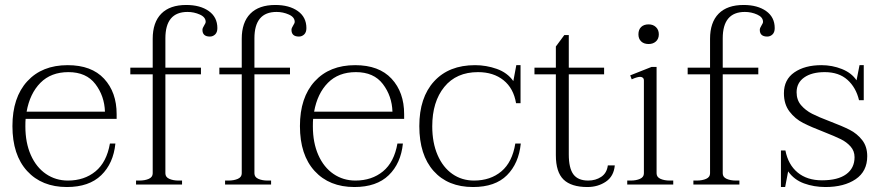

<svg xmlns="http://www.w3.org/2000/svg" viewBox="-20 -742 3539 772"><path d="M83 -264Q82 -254 82 -234Q82 -168 104 -118.5Q126 -69 165 -42.5Q204 -16 253 -16Q319 -16 364 -53Q409 -90 422 -165H444Q436 -85 387 -37.5Q338 10 249 10Q148 10 89 -54.5Q30 -119 30 -235Q30 -350 89.5 -415Q149 -480 252 -480Q348 -480 398.5 -425.5Q449 -371 449 -283V-264ZM87 -293H402Q400 -356 363.5 -404Q327 -452 255 -452Q185 -452 142.5 -409Q100 -366 87 -293Z M854 -629Q854 -612 845 -603.5Q836 -595 824 -595Q794 -595 794 -622Q794 -629 800.5 -639Q807 -649 807 -654Q807 -673 783.5 -683.5Q760 -694 734 -694Q645 -694 645 -588V-470H788V-443H645V-45Q645 -30 660.5 -23Q676 -16 698 -16H712V0H527V-16H540Q563 -16 578.5 -23Q594 -30 594 -45V-443H504V-470H594V-586Q594 -652 628.5 -687Q663 -722 729 -722Q785 -722 819.5 -697.5Q854 -673 854 -629Z M1212 -629Q1212 -612 1203 -603.5Q1194 -595 1182 -595Q1152 -595 1152 -622Q1152 -629 1158.5 -639Q1165 -649 1165 -654Q1165 -673 1141.5 -683.5Q1118 -694 1092 -694Q1003 -694 1003 -588V-470H1146V-443H1003V-45Q1003 -30 1018.5 -23Q1034 -16 1056 -16H1070V0H885V-16H898Q921 -16 936.5 -23Q952 -30 952 -45V-443H862V-470H952V-586Q952 -652 986.5 -687Q1021 -722 1087 -722Q1143 -722 1177.5 -697.5Q1212 -673 1212 -629Z M1239 -264Q1238 -254 1238 -234Q1238 -168 1260 -118.5Q1282 -69 1321 -42.5Q1360 -16 1409 -16Q1475 -16 1520 -53Q1565 -90 1578 -165H1600Q1592 -85 1543 -37.5Q1494 10 1405 10Q1304 10 1245 -54.5Q1186 -119 1186 -235Q1186 -350 1245.5 -415Q1305 -480 1408 -480Q1504 -480 1554.5 -425.5Q1605 -371 1605 -283V-264ZM1243 -293H1558Q1556 -356 1519.5 -404Q1483 -452 1411 -452Q1341 -452 1298.5 -409Q1256 -366 1243 -293Z M1666 -235Q1666 -350 1725.5 -415Q1785 -480 1890 -480Q1935 -480 1977.5 -465Q2020 -450 2044 -416L2056 -480H2073V-327H2055Q2045 -387 2004.5 -419.5Q1964 -452 1902 -452Q1815 -452 1766.5 -392.5Q1718 -333 1718 -234Q1718 -168 1739.5 -118.5Q1761 -69 1799 -42.5Q1837 -16 1886 -16Q1952 -16 1996 -53Q2040 -90 2052 -165H2074Q2066 -85 2018.5 -37.5Q1971 10 1882 10Q1781 10 1723.5 -54.5Q1666 -119 1666 -235Z M2452 -77Q2448 -33 2416 -11.5Q2384 10 2342 10Q2277 10 2246 -20Q2215 -50 2215 -118V-443H2129V-470H2215V-555L2249 -601H2267V-470H2409V-443H2267V-121Q2267 -66 2285.5 -41Q2304 -16 2345 -16Q2375 -16 2397.5 -31Q2420 -46 2424 -77Z M2547 -604Q2547 -623 2558 -633.5Q2569 -644 2588 -644Q2606 -644 2617.5 -633Q2629 -622 2629 -604Q2629 -586 2617.5 -575.5Q2606 -565 2588 -565Q2569 -565 2558 -575.5Q2547 -586 2547 -604ZM2502 -16H2516Q2538 -16 2553.5 -23Q2569 -30 2569 -45V-418Q2569 -426 2564.5 -429.5Q2560 -433 2554 -433Q2542 -433 2520 -423L2514 -439L2600 -473H2620V-45Q2620 -30 2635.5 -23Q2651 -16 2673 -16H2687V0H2502Z M3095 -629Q3095 -612 3086 -603.5Q3077 -595 3065 -595Q3035 -595 3035 -622Q3035 -629 3041.5 -639Q3048 -649 3048 -654Q3048 -673 3024.5 -683.5Q3001 -694 2975 -694Q2886 -694 2886 -588V-470H3029V-443H2886V-45Q2886 -30 2901.5 -23Q2917 -16 2939 -16H2953V0H2768V-16H2781Q2804 -16 2819.5 -23Q2835 -30 2835 -45V-443H2745V-470H2835V-586Q2835 -652 2869.5 -687Q2904 -722 2970 -722Q3026 -722 3060.5 -697.5Q3095 -673 3095 -629Z M3120 -137H3138Q3149 -80 3187 -48.5Q3225 -17 3285 -17Q3349 -17 3382.5 -41.5Q3416 -66 3416 -110Q3416 -135 3400 -153Q3384 -171 3360.5 -182.5Q3337 -194 3294 -211Q3242 -231 3209.5 -247.5Q3177 -264 3154.5 -293.5Q3132 -323 3132 -367Q3132 -422 3174 -451Q3216 -480 3283 -480Q3326 -480 3365 -464.5Q3404 -449 3424 -419L3436 -480H3453V-339H3434Q3422 -390 3387.5 -421Q3353 -452 3296 -452Q3244 -452 3213.5 -430.5Q3183 -409 3183 -371Q3183 -340 3201 -319Q3219 -298 3245.5 -284.5Q3272 -271 3317 -254Q3367 -235 3396.5 -220Q3426 -205 3446.5 -179Q3467 -153 3467 -114Q3467 -53 3420.5 -21.5Q3374 10 3299 10Q3253 10 3213 -4.5Q3173 -19 3149 -53L3137 10H3120Z"/></svg>

Font: Taviraj ExtraLight
Style: Regular
Weight: 200
Designer: Katatrad Team
Foundry: CadsonDemak
Version: Version 1.030